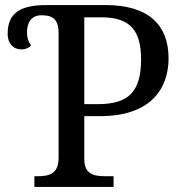

<svg xmlns="http://www.w3.org/2000/svg" viewBox="-20 -734 721 754"><path d="M115 0H426V-42H393C349 -42 311 -50 311 -109V-278H374C572 -278 642 -386 642 -505C642 -635 564 -714 396 -714H162C65 -714 10 -687 10 -601C10 -567 29 -540 65 -540C81 -540 93 -546 102 -555C91 -571 86 -585 86 -607C86 -640 99 -674 143 -674C179 -674 210 -665 210 -606V-114C210 -51 173 -42 128 -42H115ZM311 -325V-666H379C492 -666 534 -613 534 -501C534 -374 485 -325 364 -325Z"/></svg>

Font: Noto Serif Thai
Style: Regular
Weight: 400
Designer: Monotype Design Team
Foundry: Monotype Imaging Inc.
Version: Version 1.901